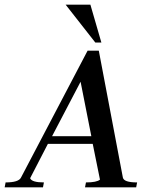

<svg xmlns="http://www.w3.org/2000/svg" viewBox="-68 -802 631 822"><path d="M319 -782 366 -620H340L213 -782ZM296 0 300 -21Q346 -21 360 -33L329 -186H137L61 -39Q68 -21 120 -21L116 0H-48L-44 -21Q12 -21 22 -42L307 -585H355L458 -42Q462 -21 519 -21L515 0ZM277 -452 155 -219H323Z"/></svg>

Font: Judson
Style: Italic
Weight: 400
Italic angle: -9.5°
Version: Version 20110429